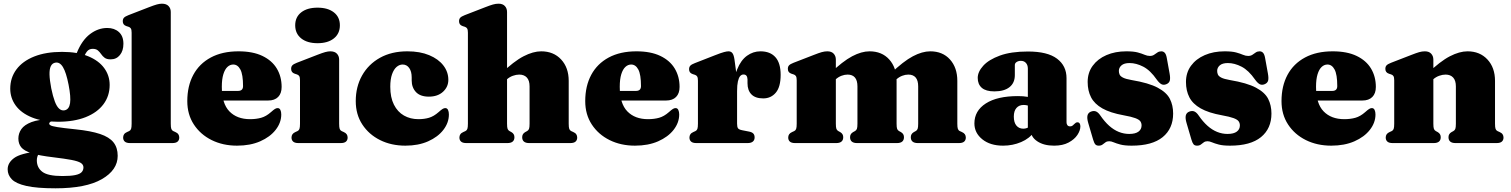

<svg xmlns="http://www.w3.org/2000/svg" viewBox="-20 -775 8183 1040"><path d="M389.5 -74.5Q321 -81.5 291 -86.5Q261 -91.5 253.8 -96Q246.5 -100.5 246.5 -105Q246.5 -109.5 250.5 -113.2Q254.5 -117 263 -120L258 -130Q189.5 -128.5 150.8 -113.8Q112 -99 95.8 -75.8Q79.5 -52.5 79.5 -24.5Q79.5 3.5 95 22.8Q110.5 42 151.5 55Q192.5 68 269.5 77Q331.5 84.5 367 91.2Q402.5 98 417.2 107.2Q432 116.5 432 131.5Q432 147 422.2 157.5Q412.5 168 388 173.2Q363.5 178.5 318 178.5Q239.5 178.5 209.5 155.8Q179.5 133 179.5 93.5Q179.5 83.5 182.2 74.2Q185 65 189 60.5L185.5 45Q91 55.5 56.2 81.2Q21.5 107 21.5 142Q21.5 173 44 196.2Q66.5 219.5 123 232.2Q179.5 245 280.5 245Q445.5 245 531.5 195.5Q617.5 146 617.5 69Q617.5 25 594.8 -3.8Q572 -32.5 522 -49.2Q472 -66 389.5 -74.5ZM378 -444.5 423.5 -441.5Q439.5 -481.5 451 -496Q462.5 -510.5 481.5 -510.5Q500 -510.5 510 -502Q520 -493.5 527.8 -482Q535.5 -470.5 546.8 -462Q558 -453.5 579.5 -453.5Q610.5 -453.5 629.5 -476.8Q648.5 -500 648.5 -538Q648.5 -579.5 624 -601.5Q599.5 -623.5 561 -623.5Q511.5 -623.5 467.8 -590.5Q424 -557.5 396 -488.5ZM574 -315Q574 -366 544.2 -406.5Q514.5 -447 457 -470.5Q399.5 -494 316 -494Q228.5 -494 165.5 -469Q102.5 -444 69 -399Q35.5 -354 35.5 -294.5Q35.5 -244 65.2 -203.2Q95 -162.5 152.8 -139Q210.5 -115.5 293.5 -115.5Q381.5 -115.5 444.2 -140.5Q507 -165.5 540.5 -210.5Q574 -255.5 574 -315ZM279 -435.5Q303.5 -440.5 321 -411.5Q338.5 -382.5 351.5 -316Q364.5 -249.5 359.5 -216Q354.5 -182.5 330 -177.5Q314 -174.5 300.8 -186Q287.5 -197.5 277 -225.2Q266.5 -253 257.5 -297Q249 -341.5 248.2 -371Q247.5 -400.5 255.2 -416.5Q263 -432.5 279 -435.5Z M905 -710V-105Q905 -85 908 -76.8Q911 -68.5 918.5 -65L929.5 -60Q941 -55 946 -47.5Q951 -40 951 -30Q951 -16 942 -8Q933 0 913 0H685Q665 0 656 -8Q647 -16 647 -30Q647 -40 652 -47.5Q657 -55 668.5 -60L679.5 -65Q687 -68.5 690 -76.8Q693 -85 693 -105V-598Q693 -614 688.8 -620.8Q684.5 -627.5 676 -630L665 -633.5Q654.5 -637 649.8 -643.5Q645 -650 645 -660Q645 -672 651.5 -679Q658 -686 676 -693L787 -736Q814 -746.5 829.5 -750.8Q845 -755 857 -755Q881 -755 893 -742.2Q905 -729.5 905 -710Z M1505.5 -304Q1505.5 -269 1486.5 -249.8Q1467.5 -230.5 1432 -230.5H1135.5V-282.5H1269Q1296.5 -282.5 1296.5 -308.5Q1296.5 -371.5 1282 -398.5Q1267.5 -425.5 1243.5 -425.5Q1226 -425.5 1212 -412.5Q1198 -399.5 1189.8 -372.8Q1181.5 -346 1181.5 -305Q1181.5 -214 1222.5 -171.8Q1263.5 -129.5 1334.5 -129.5Q1367.5 -129.5 1394.5 -137Q1421.5 -144.5 1447.5 -167.5Q1462 -180.5 1469.5 -185Q1477 -189.5 1484 -189.5Q1494 -189.5 1498.8 -179.5Q1503.5 -169.5 1503.5 -155Q1503.5 -110.5 1473.2 -71.8Q1443 -33 1389.2 -9.5Q1335.5 14 1264 14Q1187.5 14 1126.5 -16.2Q1065.5 -46.5 1030 -100.8Q994.5 -155 994.5 -227.5Q994.5 -309 1027 -369.5Q1059.5 -430 1121.8 -463.5Q1184 -497 1272 -497Q1349.5 -497 1401.5 -472Q1453.5 -447 1479.5 -403.5Q1505.5 -360 1505.5 -304Z M1817 -452V-105Q1817 -85 1820 -76.8Q1823 -68.5 1830.5 -65L1841.5 -60Q1853 -55 1858 -47.5Q1863 -40 1863 -30Q1863 -16 1854 -8Q1845 0 1825 0H1597Q1577 0 1568 -8Q1559 -16 1559 -30Q1559 -40 1564 -47.5Q1569 -55 1580.5 -60L1591.5 -65Q1599 -68.5 1602 -76.8Q1605 -85 1605 -105V-340Q1605 -356 1600.8 -362.8Q1596.5 -369.5 1588 -372L1577 -375.5Q1566.5 -379 1561.8 -385.5Q1557 -392 1557 -402Q1557 -414 1563.5 -421Q1570 -428 1588 -435L1699 -478Q1726 -488.5 1741.5 -492.8Q1757 -497 1769 -497Q1793 -497 1805 -484.2Q1817 -471.5 1817 -452ZM1700 -541Q1644 -541 1611.5 -567Q1579 -593 1579 -638Q1579 -682.5 1611.5 -708Q1644 -733.5 1700 -733.5Q1756 -733.5 1788.5 -708Q1821 -682.5 1821 -638Q1821 -593 1788.5 -567Q1756 -541 1700 -541Z M2408.5 -342.5Q2408.5 -304.5 2379.8 -278Q2351 -251.5 2303 -251.5Q2256.5 -251.5 2233.2 -276.2Q2210 -301 2210 -339.5V-355.5Q2210 -388 2196.5 -406.8Q2183 -425.5 2161 -425.5Q2143.5 -425.5 2128.2 -412.5Q2113 -399.5 2103.5 -372.8Q2094 -346 2094 -305Q2094 -247 2113.8 -208Q2133.5 -169 2168 -149.2Q2202.5 -129.5 2246.5 -129.5Q2278.5 -129.5 2304.2 -137.2Q2330 -145 2355.5 -167.5Q2370 -180.5 2377.5 -185Q2385 -189.5 2392 -189.5Q2402 -189.5 2406.8 -179.5Q2411.5 -169.5 2411.5 -155Q2411.5 -110.5 2381.8 -71.8Q2352 -33 2299 -9.5Q2246 14 2176 14Q2099.5 14 2038.8 -16.2Q1978 -46.5 1942.5 -100.8Q1907 -155 1907 -227.5Q1907 -305 1941.2 -366Q1975.5 -427 2038.2 -462Q2101 -497 2186.5 -497Q2255 -497 2304.8 -476.2Q2354.5 -455.5 2381.5 -420.5Q2408.5 -385.5 2408.5 -342.5Z M2708.5 -330 2678.5 -362 2693.5 -376Q2764 -443.5 2816 -470.2Q2868 -497 2911.5 -497Q2978.5 -497 3019.5 -452.8Q3060.5 -408.5 3060.5 -337V-105Q3060.5 -85 3063.5 -76.8Q3066.5 -68.5 3074 -65L3085 -60Q3096.5 -55 3101.5 -47.5Q3106.5 -40 3106.5 -30Q3106.5 -16 3097.5 -8Q3088.5 0 3068.5 0H2847Q2808.5 0 2808.5 -32Q2808.5 -50 2825 -59.5L2835 -65Q2842.5 -69 2845.5 -77Q2848.5 -85 2848.5 -105V-307Q2848.5 -339 2833.8 -355Q2819 -371 2792.5 -371Q2776 -371 2758 -364.5Q2740 -358 2726 -345.5ZM2726.5 -710V-105Q2726.5 -85 2729.5 -77Q2732.5 -69 2740 -65L2750 -59.5Q2766.5 -50 2766.5 -32Q2766.5 0 2728 0H2506.5Q2486.5 0 2477.5 -8Q2468.5 -16 2468.5 -30Q2468.5 -40 2473.5 -47.5Q2478.5 -55 2490 -60L2501 -65Q2508.5 -68.5 2511.5 -76.8Q2514.5 -85 2514.5 -105V-598Q2514.5 -614 2510.2 -620.8Q2506 -627.5 2497.5 -630L2486.5 -633.5Q2476 -637 2471.2 -643.5Q2466.5 -650 2466.5 -660Q2466.5 -672 2473 -679Q2479.5 -686 2497.5 -693L2608.5 -736Q2634 -746 2649.8 -750.5Q2665.5 -755 2680.5 -755Q2703 -755 2714.8 -742.2Q2726.5 -729.5 2726.5 -710Z M3661 -304Q3661 -269 3642 -249.8Q3623 -230.5 3587.5 -230.5H3291V-282.5H3424.5Q3452 -282.5 3452 -308.5Q3452 -371.5 3437.5 -398.5Q3423 -425.5 3399 -425.5Q3381.5 -425.5 3367.5 -412.5Q3353.5 -399.5 3345.2 -372.8Q3337 -346 3337 -305Q3337 -214 3378 -171.8Q3419 -129.5 3490 -129.5Q3523 -129.5 3550 -137Q3577 -144.5 3603 -167.5Q3617.5 -180.5 3625 -185Q3632.5 -189.5 3639.5 -189.5Q3649.5 -189.5 3654.2 -179.5Q3659 -169.5 3659 -155Q3659 -110.5 3628.8 -71.8Q3598.5 -33 3544.8 -9.5Q3491 14 3419.5 14Q3343 14 3282 -16.2Q3221 -46.5 3185.5 -100.8Q3150 -155 3150 -227.5Q3150 -309 3182.5 -369.5Q3215 -430 3277.2 -463.5Q3339.5 -497 3427.5 -497Q3505 -497 3557 -472Q3609 -447 3635 -403.5Q3661 -360 3661 -304Z M3953 -273Q3953 -349.5 3973 -399.2Q3993 -449 4026.2 -473Q4059.5 -497 4099 -497Q4152 -497 4180.2 -465.2Q4208.5 -433.5 4208.5 -369.5Q4208.5 -304 4182.2 -273Q4156 -242 4114 -242Q4071.5 -242 4050.2 -263.8Q4029 -285.5 4029 -324V-345Q4028.5 -358 4023.2 -364.8Q4018 -371.5 4007 -371.5Q3997 -371.5 3989.2 -362.8Q3981.5 -354 3977 -334.2Q3972.5 -314.5 3972.5 -281ZM3958.5 -452 3972.5 -347.5V-105Q3972.5 -87.5 3977.5 -80.2Q3982.5 -73 4000.5 -69.5L4038.5 -62Q4053.5 -59 4060.5 -51.5Q4067.5 -44 4067.5 -30.5Q4067.5 -16 4057.8 -8Q4048 0 4029 0H3752.5Q3732.5 0 3723.5 -8Q3714.5 -16 3714.5 -30Q3714.5 -40 3719.5 -47.5Q3724.5 -55 3736 -60L3747 -65Q3754.5 -68.5 3757.5 -76.8Q3760.5 -85 3760.5 -105V-338Q3760.5 -354 3756.2 -360.8Q3752 -367.5 3743.5 -370L3732.5 -373.5Q3722 -377 3717.2 -383.5Q3712.5 -390 3712.5 -400Q3712.5 -412 3719.2 -419.2Q3726 -426.5 3743.5 -433L3851 -475Q3886.5 -489 3902 -493Q3917.5 -497 3926 -497Q3940 -497 3947.5 -486.8Q3955 -476.5 3958.5 -452Z M4507.5 -452V-105Q4507.5 -85 4510.5 -77Q4513.5 -69 4521 -65L4531 -59.5Q4547.5 -50 4547.5 -32Q4547.5 0 4509 0H4287.5Q4267.5 0 4258.5 -8Q4249.5 -16 4249.5 -30Q4249.5 -40 4254.5 -47.5Q4259.5 -55 4271 -60L4282 -65Q4289.5 -68.5 4292.5 -76.8Q4295.5 -85 4295.5 -105V-340Q4295.5 -356 4291.2 -362.8Q4287 -369.5 4278.5 -372L4267.5 -375.5Q4257 -379 4252.2 -385.5Q4247.5 -392 4247.5 -402Q4247.5 -414 4254 -421Q4260.5 -428 4278.5 -435L4389.5 -478Q4415 -488 4430.8 -492.5Q4446.5 -497 4461.5 -497Q4484 -497 4495.8 -484.2Q4507.5 -471.5 4507.5 -452ZM4489.5 -330 4459.5 -362 4474.5 -376Q4545 -443.5 4595.8 -470.2Q4646.5 -497 4690 -497Q4757 -497 4796.8 -452.8Q4836.5 -408.5 4836.5 -337V-105Q4836.5 -85 4839.5 -77Q4842.5 -69 4850 -65L4860 -59.5Q4876.5 -50 4876.5 -32Q4876.5 0 4838 0H4623Q4584.5 0 4584.5 -32Q4584.5 -50 4601 -59.5L4611 -65Q4618.5 -69 4621.5 -77Q4624.5 -85 4624.5 -105V-307Q4624.5 -339 4611 -355Q4597.5 -371 4571 -371Q4554.5 -371 4537.8 -364.5Q4521 -358 4507 -345.5ZM4818.5 -330 4788.5 -362 4803.5 -376Q4874 -443.5 4924.8 -470.2Q4975.5 -497 5019 -497Q5086 -497 5125.8 -452.8Q5165.5 -408.5 5165.5 -337V-105Q5165.5 -85 5168.5 -76.8Q5171.5 -68.5 5179 -65L5190 -60Q5201.5 -55 5206.5 -47.5Q5211.5 -40 5211.5 -30Q5211.5 -16 5202.5 -8Q5193.5 0 5173.5 0H4952Q4913.5 0 4913.5 -32Q4913.5 -50 4930 -59.5L4940 -65Q4947.5 -69 4950.5 -77Q4953.5 -85 4953.5 -105V-307Q4953.5 -339 4940 -355Q4926.5 -371 4900 -371Q4883.5 -371 4866.8 -364.5Q4850 -358 4836 -345.5Z M5563.5 -68.5V-80L5547.5 -80.5V-403.5Q5547.5 -422.5 5537.2 -434Q5527 -445.5 5509.5 -445.5Q5496.5 -445.5 5486.8 -439.2Q5477 -433 5477 -422.5V-368Q5477 -326 5448.2 -303Q5419.5 -280 5366 -280Q5320.5 -280 5298.2 -299.2Q5276 -318.5 5276 -353Q5276 -386 5306 -419Q5336 -452 5396.2 -474Q5456.5 -496 5548 -496Q5654 -496 5705.5 -457.2Q5757 -418.5 5757 -351.5V-112.5Q5757 -103 5761.8 -96.8Q5766.5 -90.5 5776.5 -90.5Q5785 -90.5 5790.2 -95Q5795.5 -99.5 5800 -104Q5803.5 -107.5 5807.2 -110Q5811 -112.5 5816 -112.5Q5824.5 -112.5 5828.2 -106.2Q5832 -100 5832 -90.5Q5832 -68.5 5816 -44.2Q5800 -20 5768.2 -3Q5736.5 14 5689.5 14Q5634 14 5598.8 -9.5Q5563.5 -33 5563.5 -68.5ZM5258 -106.5Q5258 -175 5320 -214.8Q5382 -254.5 5494 -254.5Q5523.5 -254.5 5545.5 -250.5Q5567.5 -246.5 5581.5 -239L5564.5 -195.5Q5554 -201.5 5544.8 -204Q5535.5 -206.5 5524.5 -206.5Q5500 -206.5 5485.8 -190.2Q5471.5 -174 5471.5 -143.5Q5471.5 -111.5 5485.5 -94.8Q5499.5 -78 5522.5 -78Q5537 -78 5549.8 -84.8Q5562.5 -91.5 5569 -100.5L5581 -60.5Q5557 -25 5511.2 -5.5Q5465.5 14 5413.5 14Q5343.5 14 5300.8 -20.5Q5258 -55 5258 -106.5Z M6098.5 -433.5Q6069 -433.5 6054.8 -421Q6040.5 -408.5 6040.5 -391Q6040.5 -380.5 6044.5 -371.2Q6048.5 -362 6063 -354.5Q6077.5 -347 6109 -341.5Q6202 -326 6250.5 -300.2Q6299 -274.5 6316.8 -239.5Q6334.5 -204.5 6334.5 -160Q6334.5 -78.5 6277.8 -32.2Q6221 14 6110 14Q6072 14 6049.2 8Q6026.5 2 6012.8 -4Q5999 -10 5988 -10Q5976 -10 5968 -4Q5960 2 5952 8Q5944 14 5931.5 14Q5919 14 5912.8 6.8Q5906.5 -0.5 5901 -19L5875 -107.5Q5867 -134 5870.5 -149.2Q5874 -164.5 5889.5 -170.5Q5905.5 -176.5 5917.5 -171Q5929.5 -165.5 5940.5 -149Q5963.5 -115.5 5988.2 -93.5Q6013 -71.5 6040.2 -60.5Q6067.5 -49.5 6096.5 -49.5Q6130 -49.5 6146.8 -62Q6163.5 -74.5 6163.5 -95.5Q6163.5 -108.5 6156.8 -118Q6150 -127.5 6129.2 -135.2Q6108.5 -143 6066.5 -150.5Q5994 -163.5 5951.2 -187.8Q5908.5 -212 5890 -247.8Q5871.5 -283.5 5871.5 -331Q5871.5 -381.5 5898.8 -418.8Q5926 -456 5973.2 -476.5Q6020.5 -497 6081 -497Q6120.5 -497 6143.2 -490.8Q6166 -484.5 6180.2 -478.2Q6194.5 -472 6208.5 -472Q6222 -472 6231.2 -478.2Q6240.5 -484.5 6249.5 -490.8Q6258.5 -497 6270.5 -497Q6281.5 -497 6289 -489Q6296.5 -481 6300 -461.5L6315.5 -376Q6320 -350.5 6316.2 -337.8Q6312.5 -325 6298 -319Q6282.5 -312.5 6270.5 -319.2Q6258.5 -326 6246 -343.5Q6211 -394 6172.8 -413.8Q6134.5 -433.5 6098.5 -433.5Z M6631 -433.5Q6601.5 -433.5 6587.2 -421Q6573 -408.5 6573 -391Q6573 -380.5 6577 -371.2Q6581 -362 6595.5 -354.5Q6610 -347 6641.5 -341.5Q6734.5 -326 6783 -300.2Q6831.5 -274.5 6849.2 -239.5Q6867 -204.5 6867 -160Q6867 -78.5 6810.2 -32.2Q6753.5 14 6642.5 14Q6604.5 14 6581.8 8Q6559 2 6545.2 -4Q6531.5 -10 6520.5 -10Q6508.5 -10 6500.5 -4Q6492.5 2 6484.5 8Q6476.5 14 6464 14Q6451.5 14 6445.2 6.8Q6439 -0.5 6433.5 -19L6407.5 -107.5Q6399.5 -134 6403 -149.2Q6406.5 -164.5 6422 -170.5Q6438 -176.5 6450 -171Q6462 -165.5 6473 -149Q6496 -115.5 6520.8 -93.5Q6545.5 -71.5 6572.8 -60.5Q6600 -49.5 6629 -49.5Q6662.5 -49.5 6679.2 -62Q6696 -74.5 6696 -95.5Q6696 -108.5 6689.2 -118Q6682.5 -127.5 6661.8 -135.2Q6641 -143 6599 -150.5Q6526.5 -163.5 6483.8 -187.8Q6441 -212 6422.5 -247.8Q6404 -283.5 6404 -331Q6404 -381.5 6431.2 -418.8Q6458.5 -456 6505.8 -476.5Q6553 -497 6613.5 -497Q6653 -497 6675.8 -490.8Q6698.5 -484.5 6712.8 -478.2Q6727 -472 6741 -472Q6754.5 -472 6763.8 -478.2Q6773 -484.5 6782 -490.8Q6791 -497 6803 -497Q6814 -497 6821.5 -489Q6829 -481 6832.5 -461.5L6848 -376Q6852.5 -350.5 6848.8 -337.8Q6845 -325 6830.5 -319Q6815 -312.5 6803 -319.2Q6791 -326 6778.5 -343.5Q6743.5 -394 6705.2 -413.8Q6667 -433.5 6631 -433.5Z M7432.5 -304Q7432.5 -269 7413.5 -249.8Q7394.5 -230.5 7359 -230.5H7062.5V-282.5H7196Q7223.5 -282.5 7223.5 -308.5Q7223.5 -371.5 7209 -398.5Q7194.5 -425.5 7170.5 -425.5Q7153 -425.5 7139 -412.5Q7125 -399.5 7116.8 -372.8Q7108.5 -346 7108.5 -305Q7108.5 -214 7149.5 -171.8Q7190.5 -129.5 7261.5 -129.5Q7294.5 -129.5 7321.5 -137Q7348.5 -144.5 7374.5 -167.5Q7389 -180.5 7396.5 -185Q7404 -189.5 7411 -189.5Q7421 -189.5 7425.8 -179.5Q7430.5 -169.5 7430.5 -155Q7430.5 -110.5 7400.2 -71.8Q7370 -33 7316.2 -9.5Q7262.5 14 7191 14Q7114.5 14 7053.5 -16.2Q6992.5 -46.5 6957 -100.8Q6921.5 -155 6921.5 -227.5Q6921.5 -309 6954 -369.5Q6986.5 -430 7048.8 -463.5Q7111 -497 7199 -497Q7276.5 -497 7328.5 -472Q7380.5 -447 7406.5 -403.5Q7432.5 -360 7432.5 -304Z M7744 -452V-105Q7744 -85 7747 -77Q7750 -69 7757.5 -65L7767.5 -59.5Q7784 -50 7784 -32Q7784 0 7745.5 0H7524Q7504 0 7495 -8Q7486 -16 7486 -30Q7486 -40 7491 -47.5Q7496 -55 7507.5 -60L7518.5 -65Q7526 -68.5 7529 -76.8Q7532 -85 7532 -105V-340Q7532 -356 7527.8 -362.8Q7523.5 -369.5 7515 -372L7504 -375.5Q7493.5 -379 7488.8 -385.5Q7484 -392 7484 -402Q7484 -414 7490.5 -421Q7497 -428 7515 -435L7626 -478Q7651.5 -488 7667.2 -492.5Q7683 -497 7698 -497Q7720.5 -497 7732.2 -484.2Q7744 -471.5 7744 -452ZM7726 -330 7696 -362 7711 -376Q7781.5 -443.5 7833.5 -470.2Q7885.5 -497 7929 -497Q7996 -497 8037 -452.8Q8078 -408.5 8078 -337V-105Q8078 -85 8081 -76.8Q8084 -68.5 8091.5 -65L8102.5 -60Q8114 -55 8119 -47.5Q8124 -40 8124 -30Q8124 -16 8115 -8Q8106 0 8086 0H7864.5Q7826 0 7826 -32Q7826 -50 7842.5 -59.5L7852.5 -65Q7860 -69 7863 -77Q7866 -85 7866 -105V-307Q7866 -339 7851.2 -355Q7836.5 -371 7810 -371Q7793.5 -371 7775.5 -364.5Q7757.5 -358 7743.5 -345.5Z"/></svg>

Font: Fraunces
Style: Regular
Weight: 900
Version: Version 1.000;[b76b70a41]